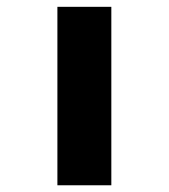

<svg xmlns="http://www.w3.org/2000/svg" viewBox="-20 -551 502 571"><path d="M150.7 0V-530.7H311.1V0Z"/></svg>

Font: Lexend Mega
Style: Regular
Weight: 400
Designer: Bonnie Shaver-Troup, Thomas Jockin
Foundry: Lexend
Version: Version 1.007